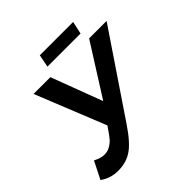

<svg xmlns="http://www.w3.org/2000/svg" viewBox="-216 -996 1173 1173"><g transform="rotate(-45 370.5 -409.0)"><path d="M143 10Q79 10 27 -27L84 -140Q123 -119 154 -119Q179 -119 198 -129Q220 -140 239 -159Q257 -179 293 -233L110 -688H255L380 -356L590 -688H741L381 -155Q316 -58 264 -24Q214 10 143 10ZM592 -828 574 -746H288L304 -828Z"/></g></svg>

Font: Libra Sans
Style: Bold Italic
Weight: 700
Italic angle: -12°
Foundry: Context Ltd
Version: Version 1.002